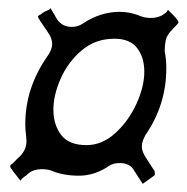

<svg xmlns="http://www.w3.org/2000/svg" viewBox="-20 -717 458 471"><path d="M330 -266 310 -297Q300 -317 274 -317Q259 -317 249 -311Q213 -286 174 -286Q135 -286 107 -298Q97 -302 83 -302Q59 -302 46 -288Q42 -285 40.5 -284Q39 -283 36.5 -281Q34 -279 32 -276L30 -274Q5 -305 5 -308Q5 -313 10 -315L24 -329Q45 -347 45 -371L44 -384Q42 -399 42 -412Q42 -502 97 -580Q108 -596 108 -609Q108 -623 98 -637Q73 -673 73 -676Q73 -679 81 -682Q83 -685 85.5 -686Q88 -687 89 -688Q101 -693 104 -696L102 -695L105 -697L106 -693Q113 -683 119 -671Q132 -651 156 -651Q171 -651 183 -659Q226 -688 274 -688Q300 -688 326 -677Q337 -673 350 -673Q374 -673 389 -688L392 -693L406 -679Q418 -666 418 -662Q418 -660 403.5 -645.5Q389 -631 386.5 -618Q384 -605 384 -591Q388 -571 388 -550Q388 -460 337 -386Q328 -370 328 -358Q328 -345 338 -330Q348 -315 358 -299Q360 -297 360 -291Q360 -288 358 -286ZM192 -361Q231 -361 263.5 -391Q296 -421 315 -463Q334 -505 334 -541Q334 -576 316.5 -599Q299 -622 261 -622Q214 -622 180.5 -593.5Q147 -565 129 -524.5Q111 -484 111 -448Q111 -411 130 -386Q149 -361 192 -361Z"/></svg>

Font: Bangerz
Style: Regular
Weight: 400
Designer: vernon adams
Foundry: Vernon Adams
Version: Version 2.10;February 7, 2025;FontCreator 13.0.0.2683 64-bit